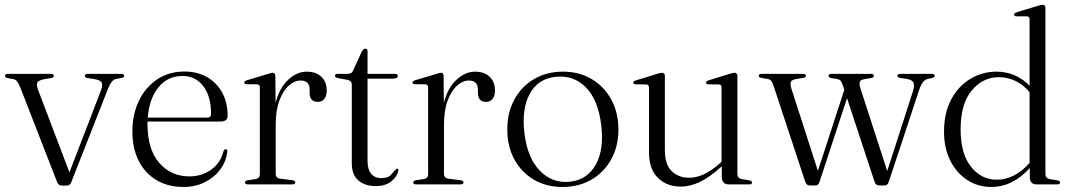

<svg xmlns="http://www.w3.org/2000/svg" viewBox="-20 -750 4356 781"><path d="M251.5 5H231.5Q218 5 212.5 -9L62 -395.5Q50.5 -425.5 34 -428.5L12.5 -432Q0.5 -434.5 0.5 -441.5Q0.5 -449.5 11 -449.5H187.5Q199 -449.5 199 -441.5Q199 -434.5 187.5 -432.5L163.5 -428.5Q136.5 -424 131.8 -414.2Q127 -404.5 136 -381.5L262.5 -49L389.5 -379Q399 -403 393.8 -413.8Q388.5 -424.5 362 -428.5L336 -432.5Q325 -434.5 325 -441.5Q325 -449.5 336 -449.5H474.5Q485 -449.5 485 -441.5Q485 -434.5 472.5 -432.5L452 -429Q433.5 -425.5 419 -388L269.5 -8Q264 5 251.5 5Z M906 -279.5Q906 -255.5 876.5 -255.5H580Q580 -250 580 -245Q580 -142.5 627.8 -87.5Q675.5 -32.5 750.5 -32.5Q802 -32.5 840.2 -60.8Q878.5 -89 889 -135Q892.5 -143 898 -143Q905.5 -143 904.5 -133Q899.5 -92 875.2 -59.8Q851 -27.5 812.5 -8.5Q774 10.5 726 10.5Q663.5 10.5 616.8 -17.2Q570 -45 544.2 -95.8Q518.5 -146.5 518.5 -215.5Q518.5 -284.5 544.8 -339.5Q571 -394.5 618.8 -426.8Q666.5 -459 730.5 -459Q783 -459 822.5 -436.2Q862 -413.5 884 -373Q906 -332.5 906 -279.5ZM722.5 -441Q662 -441 624.5 -394.8Q587 -348.5 581 -271.5H822Q838.5 -271.5 838.5 -286.5Q838.5 -358.5 806.8 -399.8Q775 -441 722.5 -441Z M1100 -441 1101 -332Q1117.5 -394 1153 -426.2Q1188.5 -458.5 1227.5 -458.5Q1266 -458.5 1287.5 -437.5Q1309 -416.5 1309 -382Q1309 -359.5 1299 -347.5Q1289 -335.5 1273.5 -335.5Q1240 -335.5 1239.5 -371.5V-385.5Q1239.5 -422.5 1202.5 -422.5Q1178.5 -422.5 1155.2 -402.2Q1132 -382 1116.8 -341.8Q1101.5 -301.5 1101.5 -242.5V-42.5Q1101.5 -25.5 1120.5 -23L1169 -17Q1181 -15 1181 -8Q1181 0 1169 0H988Q976.5 0 976.5 -8Q976.5 -14.5 988 -17L1019.5 -21.5Q1037 -25 1037 -41V-394.5Q1037 -406.5 1026 -407L982.5 -407.5Q973.5 -408 973.5 -414.5Q973.5 -420 984 -423.5L1067.5 -448.5Q1083 -454 1089.5 -454Q1099.5 -454 1100 -441Z M1395 -425 1356 -432Q1342.5 -435.5 1342.5 -442Q1342.5 -449.5 1352 -449.5H1392Q1411.5 -449.5 1416 -462.5L1451.5 -540Q1457.5 -552 1466 -552Q1475 -552 1475 -542V-449.5H1587Q1598 -449.5 1598 -441.5Q1598 -430 1576 -430H1475V-96Q1475 -61 1489.8 -43.2Q1504.5 -25.5 1530.5 -25.5Q1559.5 -25.5 1571 -39.5Q1582.5 -53.5 1593.5 -64Q1601 -66 1600.5 -56Q1594.5 -29.5 1570.2 -11.2Q1546 7 1509 7Q1464.5 7 1437.8 -16Q1411 -39 1411 -86.5V-405.5Q1411 -421 1395 -425Z M1784.5 -441 1785.5 -332Q1802 -394 1837.5 -426.2Q1873 -458.5 1912 -458.5Q1950.5 -458.5 1972 -437.5Q1993.5 -416.5 1993.5 -382Q1993.5 -359.5 1983.5 -347.5Q1973.5 -335.5 1958 -335.5Q1924.5 -335.5 1924 -371.5V-385.5Q1924 -422.5 1887 -422.5Q1863 -422.5 1839.8 -402.2Q1816.5 -382 1801.2 -341.8Q1786 -301.5 1786 -242.5V-42.5Q1786 -25.5 1805 -23L1853.5 -17Q1865.5 -15 1865.5 -8Q1865.5 0 1853.5 0H1672.5Q1661 0 1661 -8Q1661 -14.5 1672.5 -17L1704 -21.5Q1721.5 -25 1721.5 -41V-394.5Q1721.5 -406.5 1710.5 -407L1667 -407.5Q1658 -408 1658 -414.5Q1658 -420 1668.5 -423.5L1752 -448.5Q1767.5 -454 1774 -454Q1784 -454 1784.5 -441Z M2270.5 -458.5Q2335.5 -458.5 2386.5 -428.5Q2437.5 -398.5 2466.5 -345.2Q2495.5 -292 2495.5 -223Q2495.5 -154.5 2466.2 -101.8Q2437 -49 2385.8 -19.2Q2334.5 10.5 2267.5 10.5Q2202 10.5 2151.5 -19.2Q2101 -49 2072.2 -101.8Q2043.5 -154.5 2043.5 -223.5Q2043.5 -292 2072.2 -345Q2101 -398 2152 -428.2Q2203 -458.5 2270.5 -458.5ZM2299 -11Q2368.5 -18.5 2403.2 -80Q2438 -141.5 2425.5 -242Q2413 -344.5 2362.8 -395Q2312.5 -445.5 2240 -437.5Q2168 -430 2134.5 -367.8Q2101 -305.5 2113.5 -206Q2126 -106 2177 -54.5Q2228 -3 2299 -11Z M2620 -129.5V-394Q2620 -406 2608.5 -406.5L2565.5 -407Q2556 -407.5 2556 -413.5Q2556 -419.5 2566.5 -423L2651 -449Q2665.5 -454 2672 -454Q2684.5 -454 2684.5 -441V-138Q2684.5 -81.5 2712 -54.2Q2739.5 -27 2784 -27Q2811.5 -27 2841.8 -40.5Q2872 -54 2907 -84.5L2915 -92V-394Q2915 -406 2904.5 -406.5L2861 -407Q2852 -407.5 2852 -413.5Q2852 -419.5 2862 -423L2946 -449Q2960.5 -454 2967.5 -454Q2979.5 -454 2979.5 -441V-42Q2979.5 -25 2997 -21.5L3028 -16.5Q3039 -14.5 3039 -7.5Q3039 0 3027.5 0H2944Q2916 0 2916 -32V-73.5Q2864 -27 2825.2 -9Q2786.5 9 2749 9Q2692 9 2656 -26.8Q2620 -62.5 2620 -129.5Z M3295.5 4.5H3274Q3260.5 4.5 3255.5 -10.5L3126 -403Q3121 -418 3115 -423.2Q3109 -428.5 3098.5 -429.5L3077 -433Q3066.5 -435 3066.5 -441.5Q3066.5 -449.5 3077.5 -449.5H3247.5Q3258.5 -449.5 3258.5 -441.5Q3258.5 -435 3247.5 -433L3222 -429Q3201.5 -426.5 3197.2 -417.2Q3193 -408 3200.5 -385.5L3307 -55L3414.5 -385L3408 -403.5Q3404 -417 3398.5 -422.2Q3393 -427.5 3383 -429L3361.5 -432.5Q3350.5 -434.5 3350.5 -441.5Q3350.5 -449.5 3361.5 -449.5H3523.5Q3534.5 -449.5 3534.5 -441.5Q3534.5 -434 3523.5 -432.5L3494.5 -427.5Q3480.5 -425.5 3477.5 -417Q3474.5 -408.5 3480 -390.5L3589 -54.5L3691.5 -372Q3701 -401 3696 -413.2Q3691 -425.5 3668 -429L3642 -433Q3630.5 -435 3630.5 -441.5Q3630.5 -449.5 3641.5 -449.5H3770.5Q3782 -449.5 3782 -441.5Q3782 -434.5 3771 -432.5L3753.5 -429Q3742 -426 3733.5 -414.8Q3725 -403.5 3717 -378.5L3595 -9.5Q3590 4.5 3577 4.5H3556Q3542.5 4.5 3537.5 -10.5L3425.5 -350.5L3313 -8.5Q3308.5 4.5 3295.5 4.5Z M3820 -215Q3820 -291 3849.2 -345.5Q3878.5 -400 3927 -429.2Q3975.5 -458.5 4033 -458.5Q4074.5 -458.5 4108.5 -443.2Q4142.5 -428 4168 -401V-670.5Q4168 -683 4157.5 -683.5H4114Q4105 -684.5 4105 -690.5Q4105 -696.5 4115 -700L4199 -725.5Q4214 -730.5 4220.5 -730.5Q4232.5 -730.5 4232.5 -718V-42Q4232.5 -25 4250 -21.5L4281 -16.5Q4292 -14.5 4292 -7.5Q4292 0 4280.5 0H4196.5Q4169 0 4169 -30V-66.5Q4099 10.5 4012.5 10.5Q3957.5 10.5 3914 -18Q3870.5 -46.5 3845.2 -97.2Q3820 -148 3820 -215ZM3887.5 -223Q3887.5 -125 3929.5 -72Q3971.5 -19 4035.5 -19Q4069.5 -19 4103.5 -35.8Q4137.5 -52.5 4168 -87.5V-375Q4144.5 -404 4112.2 -420Q4080 -436 4042.5 -436Q3978 -436 3932.8 -382Q3887.5 -328 3887.5 -223Z"/></svg>

Font: Fraunces 72pt Light
Style: Regular
Weight: 300
Version: Version 1.000;[0bf87f6ff]